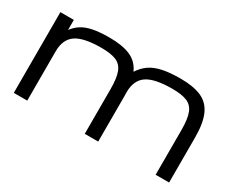

<svg xmlns="http://www.w3.org/2000/svg" viewBox="-91 -869 1390 1159"><g transform="rotate(30 604.0 -289.0)"><path d="M64.5 0V-562.5H158.2V-492.7Q179.2 -521 208.5 -540Q237.8 -559.1 283.4 -568.6Q329.1 -578.1 400.4 -578.1Q488.8 -578.1 544.4 -554.2Q600.1 -530.3 626.5 -471.7Q650.4 -508.8 684.1 -532.5Q717.8 -556.2 768.8 -567.1Q819.8 -578.1 894.5 -578.1Q983.4 -578.1 1039.1 -554Q1094.7 -529.8 1120.8 -471.7Q1147 -413.6 1147 -312.5V0H1053.2V-312.5Q1053.2 -389.6 1037.1 -429.9Q1021 -470.2 983.6 -485.1Q946.3 -500 882.8 -500Q758.3 -500 705.3 -463.4Q652.3 -426.8 652.3 -343.8V-344.2Q652.8 -329.1 652.8 -312.5V0H559.1V-312.5Q559.1 -389.6 543 -429.9Q526.9 -470.2 489.5 -485.1Q452.1 -500 388.7 -500Q264.2 -500 211.2 -463.4Q158.2 -426.8 158.2 -343.8V0Z"/></g></svg>

Font: Michroma
Style: Regular
Weight: 400
Designer: Vernon Adams
Foundry: Vernon Adams
Version: Version 1.100; ttfautohint (v1.8.4.7-5d5b);gftools[0.9.29]